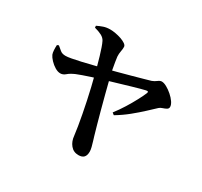

<svg xmlns="http://www.w3.org/2000/svg" viewBox="-166 -997 1333 1268"><g transform="rotate(30 500.0 -363.0)"><path d="M240.8 -734.5 239.7 -748.5Q262.1 -759.4 284.3 -767.1Q306.6 -774.8 335.4 -774.8Q352.8 -774.8 375.5 -770.8Q398.1 -766.8 419.8 -759.4Q441.4 -751.9 456 -741.8Q470.5 -731.6 470.5 -719.8Q470.8 -702.7 466.9 -683.6Q463.1 -664.5 464.3 -643.1Q465.9 -629.8 469.8 -604.7Q473.8 -579.5 479.3 -550.4Q484.9 -521.2 491.5 -495.9Q504.5 -443.2 519.1 -387.8Q533.8 -332.3 547.6 -280.2Q561.4 -228.1 573.8 -184.9Q586.2 -141.7 594.2 -113.5Q598.5 -98.9 604.6 -79.5Q610.7 -60.1 615.5 -40.9Q620.4 -21.7 620.4 -7.6Q620.4 20.9 607.3 35.2Q594.2 49.4 566.4 49.4Q528.2 49.4 505.3 21.2Q482.3 -6.9 478.8 -47.7Q475.4 -75.8 469.2 -114.8Q462.9 -153.8 454.3 -198.7Q445.7 -243.7 435.8 -290.7Q426 -337.8 415.1 -383.2Q404.2 -428.7 394 -467.9Q387.3 -494.3 379 -525.7Q370.6 -557.1 361.5 -587.7Q352.3 -618.3 343.6 -643.6Q334.8 -669 327.3 -683.7Q317.6 -703 295.4 -714.6Q273.1 -726.2 240.8 -734.5ZM93 -514.3Q109.7 -500.3 124.2 -488.2Q138.6 -476 164.2 -475.8Q178.8 -475.5 208.3 -480.9Q237.8 -486.2 276.3 -495.1Q314.7 -504 355.6 -514.2Q396.5 -524.5 434.4 -533.8Q467.4 -542 513.1 -554.3Q558.8 -566.6 604.8 -579.1Q650.8 -591.7 687.7 -602.1Q724.6 -612.5 740 -617Q758.2 -623.5 773.5 -635.4Q788.8 -647.3 801.7 -647.3Q817.8 -647.3 840 -635.1Q862.2 -622.8 883.4 -604.3Q904.7 -585.8 918.6 -565.5Q932.5 -545.3 932.5 -528.6Q932.5 -515.8 920.4 -509Q908.3 -502.2 893.3 -497.5Q878.4 -492.9 869.2 -484.6Q844.8 -461.8 809.6 -429Q774.5 -396.3 731.1 -361Q687.7 -325.7 637.4 -295.7L621.9 -308.2Q651.4 -346.2 677.3 -387.9Q703.2 -429.6 723.2 -467.4Q743.3 -505.2 753.7 -530.2Q758.2 -541.1 754.5 -543.8Q750.7 -546.5 740.3 -544.5Q725 -541.2 700.2 -534.3Q675.4 -527.4 643.8 -518.3Q612.2 -509.1 577.6 -498.7Q543.1 -488.3 508.6 -478.3Q474.2 -468.3 444.1 -459.1Q415 -450.8 383.3 -440.4Q351.6 -430 324.6 -420.5Q297.5 -411 282.9 -404.8Q248.7 -389.8 231 -374Q213.3 -358.3 192.7 -358.3Q173.2 -358.3 151.4 -371.4Q129.5 -384.5 111.6 -403.6Q93.7 -422.6 86.4 -438.8Q81.7 -450.7 80.5 -470.1Q79.3 -489.5 80.5 -509.4Z"/></g></svg>

Font: Noto Serif JP
Style: Regular
Weight: 200
Designer: Ryoko NISHIZUKA 西塚涼子 (kana & ideographs); Frank Grießhammer (Latin, Greek & Cyrillic); Wenlong ZHANG 张文龙 (bopomofo); San
Foundry: Adobe
Version: Version 2.001;hotconv 1.1.0;makeotfexe 2.6.0